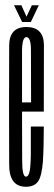

<svg xmlns="http://www.w3.org/2000/svg" viewBox="-20 -709 205 732"><path d="M79 3V-35.5Q64 -35.5 64.5 -101Q64 -166 64 -302Q64 -461.5 64 -514.5Q64.5 -567.5 80.5 -567.5Q98.5 -567.5 98 -515Q98 -463.5 98.5 -318.5H57.5V-283.5H147Q147 -293 147 -301.5Q147 -466 147.5 -536.5Q147 -606 80.5 -606Q15 -606 15 -534.5Q14.5 -462.5 14.5 -302Q14.5 -168 15 -82Q14.5 3 79 3ZM79 -35.5V3Q110.5 3 125 -17Q139 -37 143.5 -92Q147 -146.5 147 -226.5H97.5Q97.5 -166.5 97.5 -116Q96.5 -65.5 91.5 -50Q87 -35.5 79 -35.5ZM64.5 -625H97.5L128 -689H101.5L81 -645.5L61.5 -689H33.5Z"/></svg>

Font: Anybody UltraCondensed Light
Style: Regular
Weight: 300
Width: 1
Version: Version 1.113;gftools[0.9.25]